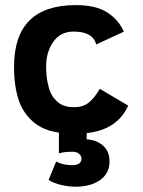

<svg xmlns="http://www.w3.org/2000/svg" viewBox="-20 -517 558 748"><path d="M159.7 -257.8Q159.7 -225.6 164.6 -200Q169.4 -174.3 176.3 -158.2Q183.1 -142.1 193.8 -130.4Q204.6 -118.7 213.6 -112.8Q222.7 -106.9 234.1 -103.8Q245.6 -100.6 251.5 -100.1Q257.3 -99.6 264.6 -99.6H270.5Q304.2 -99.6 326.4 -117.9Q348.6 -136.2 369.1 -170.9L479.5 -105.5Q437 -11.2 317.9 1.5Q317.9 5.9 317.6 11.7Q317.4 17.6 317.4 21.5V25.9Q355.5 27.8 381.1 50Q406.7 72.3 406.7 111.8Q406.7 158.2 370.1 184.3Q333.5 210.4 273.9 210.4Q248 210.4 218.5 203.6Q189 196.8 169.4 184.1L198.7 112.3Q224.6 126.5 261.7 126.5Q295.4 126.5 297.4 102.5V101.6Q297.4 90.3 288.3 82.3Q279.3 74.2 262.7 74.2Q227.1 74.2 209.5 80.6V-0.5Q154.8 -7.8 117.7 -35.6Q72.3 -70.8 53.5 -125.2Q34.7 -179.7 34.7 -257.3Q34.7 -497.1 275.4 -497.1Q355.5 -497.1 399.9 -467.3Q443.4 -438 462.4 -393.6L355 -343.8Q341.8 -394 266.6 -394Q215.8 -394 187.7 -354.2Q159.7 -314.5 159.7 -257.8Z"/></svg>

Font: Fantasque Sans Mono
Style: Bold
Weight: 700
Monospace: yes
Designer: Jany Belluz
Version: Version 1.8.0 ; ttfautohint (v1.8.2)